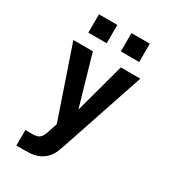

<svg xmlns="http://www.w3.org/2000/svg" viewBox="-225 -1064 1049 1177"><g transform="rotate(30 300.0 -475.0)"><path d="M84 0V-110H137Q151 -110 164.5 -113.5Q178 -117 188 -127Q198 -137 203 -150Q208 -163 213 -176V-177Q213 -177 213 -177Q213 -177 213 -177L233 -237L63 -735H201L303 -381L399 -735H537L338 -142Q331 -121 322.5 -100Q314 -79 300 -61Q286 -43 267 -30Q248 -17 226.5 -10Q205 -3 182.5 -1.5Q160 0 137 0ZM350 -820V-950H480V-820ZM120 -820V-950H250V-820Z"/></g></svg>

Font: Iosevka SS04 XBd Ex
Style: Regular
Weight: 800
Width: 7
Monospace: yes
Designer: Belleve Invis
Foundry: Belleve Invis
Version: Version 19.0.0; ttfautohint (v1.8.4)